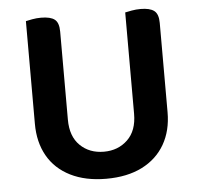

<svg xmlns="http://www.w3.org/2000/svg" viewBox="-48 -664 752 728"><g transform="rotate(-5 328.0 -300.0)"><path d="M328 15Q249 15 192 -13.5Q135 -42 105.5 -94Q76 -146 76 -216V-607Q84 -609 100.5 -612Q117 -615 134 -615Q170 -615 186 -602.5Q202 -590 202 -556V-221Q202 -157 237.5 -122.5Q273 -88 328 -88Q382 -88 418 -122.5Q454 -157 454 -221V-607Q462 -609 479 -612Q496 -615 513 -615Q548 -615 564.5 -602.5Q581 -590 581 -556V-216Q581 -146 551 -94Q521 -42 464.5 -13.5Q408 15 328 15Z"/></g></svg>

Font: Baloo Bhaijaan 2 SemiBold
Style: Regular
Weight: 600
Designer: Sanskriti Dholi, Noopur Datye and Ek Type
Foundry: Ek Type
Version: Version 1.700